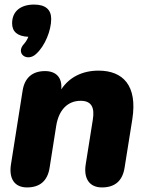

<svg xmlns="http://www.w3.org/2000/svg" viewBox="-20 -812 643 840"><path d="M138 -576C177 -611 204 -679 204 -729C204 -771 178 -792 129 -792C72 -792 33 -764 33 -710C33 -673 57 -653 104 -651C100 -641 94 -630 86 -621C45 -578 99 -539 138 -576ZM98 8C155 8 188 -21 197 -78L226 -262C237 -330 275 -371 333 -371C380 -371 395 -342 386 -288L355 -93C345 -30 372 8 426 8C483 8 516 -21 525 -78L559 -291C582 -439 517 -503 411 -503C340 -503 283 -474 248 -421C253 -473 225 -501 177 -501C122 -501 88 -472 79 -416L28 -93C18 -30 44 8 98 8Z"/></svg>

Font: SN Pro Heavy
Style: Italic
Weight: 800
Italic angle: -9°
Designer: Tobias Whetton
Foundry: Supernotes
Version: Version 1.001;Glyphs 3.2 (3249)